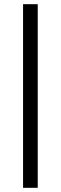

<svg xmlns="http://www.w3.org/2000/svg" viewBox="-20 -827 290 916"><path d="M160 69H90V-807H160Z"/></svg>

Font: Kaisei HarunoUmi
Style: Bold
Weight: 700
Designer: Font-Kai, 金井和夫
Foundry: KAZUO KANAI
Version: Version 5.003